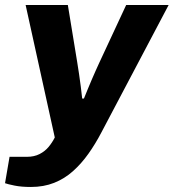

<svg xmlns="http://www.w3.org/2000/svg" viewBox="-53 -547 691 764"><path d="M70 197Q32 197 5 191.5Q-22 186 -33 182L-15 77H54Q83 77 104.5 66Q126 55 140.5 37.5Q155 20 165 0L49 -527H217L254 -301Q258 -279 261.5 -253Q265 -227 268.5 -202Q272 -177 274 -155H281Q288 -172 295.5 -190.5Q303 -209 311 -227.5Q319 -246 326.5 -263Q334 -280 341 -295L449 -527H618L351 -21Q327 25 299 64.5Q271 104 237.5 134Q204 164 162.5 180.5Q121 197 70 197Z"/></svg>

Font: Archivo SemiBold ExtraBold
Style: Italic
Weight: 800
Italic angle: -10°
Version: Version 2.001